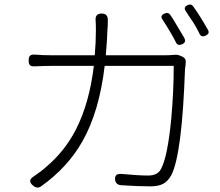

<svg xmlns="http://www.w3.org/2000/svg" viewBox="-20 -817 976 851"><path d="M127 6Q100 -16 128 -34Q166 -60 182 -75Q266 -145 316 -242Q376 -359 396 -525H211Q180 -525 134 -523Q119 -522 113 -528Q107 -534 107 -549Q107 -564 113 -570Q119 -576 134 -575Q170 -572 210 -572H400Q405 -630 405 -680Q405 -709 404 -724Q400 -757 431 -757Q459 -757 458 -726Q458 -719 457.5 -703.5Q457 -688 456 -681Q455 -642 449 -572H711Q733 -572 753 -574Q767 -576 784 -568L790 -565Q806 -557 803 -537Q803 -533 802 -524.5Q801 -516 800 -511Q787 -136 740 -42Q725 -14 703.5 -2.5Q682 9 647 9Q594 9 517 4Q493 2 490 -20Q487 -49 519 -46Q594 -39 637 -39Q681 -39 695 -71Q723 -125 739 -290Q750 -412 750 -525H597H444Q420 -322 345 -190Q280 -75 162 9Q145 21 127 6ZM760 -629Q740 -669 700 -731Q688 -747 709 -757Q725 -764 734 -752Q745 -737 767 -699Q777 -683 795 -652Q796 -649 797 -648Q807 -630 787.5 -621Q768 -612 760 -629ZM864 -668Q859 -679 846 -702Q838 -714 835 -720Q830 -727 820 -742Q809 -759 804 -767Q791 -784 811 -794Q826 -802 836 -789Q866 -748 902 -684Q911 -668 891.5 -659Q872 -650 864 -668Z"/></svg>

Font: GenSenRounded TW L
Style: Regular
Weight: 300
Version: Version 1.501;PS 1;hotconv 16.6.51;makeotf.lib2.5.65220